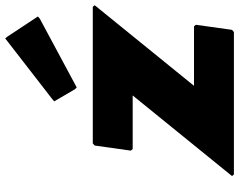

<svg xmlns="http://www.w3.org/2000/svg" viewBox="-108 -778 894 717"><g transform="rotate(-90 338.5 -420.0)"><path d="M677 -513 671 -520H161L153 -513L134 -378L140 -371H340L39 0L45 7H577L585 0L604 -135L598 -142H376ZM326 -671 318 -664 363 -587 370 -580 627 -718 635 -725 559 -840 553 -847Z"/></g></svg>

Font: Hussar Woodtype
Style: BlkObl
Weight: 900
Foundry: Cannot Into Space Fonts
Version: Version 1.07